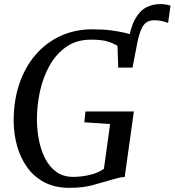

<svg xmlns="http://www.w3.org/2000/svg" viewBox="-20 -892 837 920"><path d="M616.5 -605.5 593 -683.5Q604.5 -759.5 627.2 -800.2Q650 -841 681 -856.8Q712 -872.5 748.5 -872.5Q763.5 -872.5 775.8 -870.2Q788 -868 797 -864.5L785.5 -782Q772.5 -787.5 755.2 -791.2Q738 -795 720.5 -795Q696.5 -795 680.8 -784.2Q665 -773.5 653.8 -744.2Q642.5 -715 632 -659.5ZM312 8Q242.5 8 192.2 -18.8Q142 -45.5 110 -90.5Q78 -135.5 62.2 -191.5Q46.5 -247.5 45.5 -306Q44.5 -406.5 72 -488.5Q99.5 -570.5 150.2 -629.2Q201 -688 270.2 -719.8Q339.5 -751.5 422 -751.5Q474.5 -751.5 512 -746.5Q549.5 -741.5 576 -735.2Q602.5 -729 621 -724Q627 -722.5 632.5 -721Q638 -719.5 644 -718.5L615 -568H546.5L543 -672Q524 -684.5 495.8 -693.2Q467.5 -702 416 -702Q347.5 -702 298.2 -668Q249 -634 217.5 -577.8Q186 -521.5 171.2 -453.2Q156.5 -385 157 -316Q157.5 -264.5 167.5 -216.2Q177.5 -168 198.2 -129Q219 -90 251.8 -67.2Q284.5 -44.5 330.5 -44.5Q370.5 -44.5 411.5 -54.2Q452.5 -64 478 -83.5L507.5 -297.5L384 -306L389.5 -358H621.5L577.5 -44Q563 -44 545 -39Q527 -34 505.5 -28Q468 -17 422.5 -4.5Q377 8 312 8Z"/></svg>

Font: Merriweather 28pt
Style: Italic
Weight: 400
Italic angle: -7.8°
Version: Version 2.101